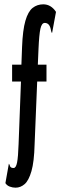

<svg xmlns="http://www.w3.org/2000/svg" viewBox="-20 -693 290 888"><path d="M52 175Q38 175 25 170Q12 165 5 154L21 64Q24 67 26.5 75.5Q29 84 43 84Q54 84 59 58.5Q64 33 66 -27L77 -316H36V-394H79L82 -475Q85 -554 97.5 -597Q110 -640 131 -656.5Q152 -673 180 -673Q216 -673 239 -638L221 -541Q218 -541 216 -551Q211 -587 187 -587Q173 -587 167 -560.5Q161 -534 158 -465L155 -394H195V-316H152L140 -24Q138 55 125.5 98.5Q113 142 94 158.5Q75 175 52 175Z"/></svg>

Font: Inconsolata UltraCondensed Bold
Style: Regular
Weight: 700
Width: 1
Monospace: yes
Designer: Raph Levien, Cyreal, Brenton Simpson
Foundry: Raph Levien, Cyreal, Google
Version: Version 3.001; ttfautohint (v1.8.2.53-6de2)